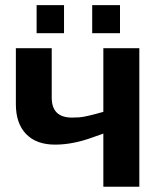

<svg xmlns="http://www.w3.org/2000/svg" viewBox="-20 -712 621 732"><path d="M511.2 -528.3V0H374V-202.6L332.5 -188Q257.3 -160.6 189.9 -160.6Q118.7 -160.6 79.6 -200.9Q40.5 -241.2 40.5 -314.5V-528.3H177.2V-339.8Q177.2 -263.7 254.4 -263.7Q269 -263.7 282 -264.6Q294.9 -265.6 315.7 -270.3Q336.4 -274.9 374 -285.6V-528.3ZM437.5 -692.4V-585.4H331.5V-692.4ZM224.1 -692.4V-585.4H119.6V-692.4Z"/></svg>

Font: Arimo
Style: Bold
Weight: 700
Designer: Steve Matteson
Foundry: Monotype Imaging Inc.
Version: Version 1.33